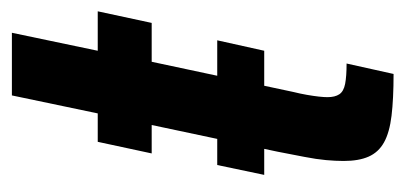

<svg xmlns="http://www.w3.org/2000/svg" viewBox="-204 -494 698 331"><g transform="rotate(-90 145.5 -329.0)"><path d="M9 -223 26 -304H241L223 -223ZM183 0Q140 0 111 -3.5Q82 -7 65 -16.5Q48 -26 40.5 -43Q33 -60 33 -86Q33 -100 34.5 -116.5Q36 -133 40 -153.5Q44 -174 49 -200L95 -417H46L66 -510H115L146 -658H254L223 -510H291L271 -417H204L152 -173Q149 -161 147 -149.5Q145 -138 144 -129Q143 -120 143 -114Q143 -101 148 -93.5Q153 -86 166 -83.5Q179 -81 201 -81Z"/></g></svg>

Font: Saira ExtraCondensed
Style: Bold Italic
Weight: 700
Width: 2
Italic angle: -12°
Designer: Hector Gatti with collaboration of the Omnibus-Type team
Foundry: Omnibus-Type
Version: Version 1.101